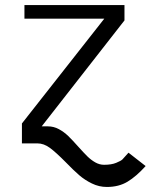

<svg xmlns="http://www.w3.org/2000/svg" viewBox="-20 -569 640 762"><path d="M67 -79 394 -495H77V-549H474V-488L145.5 -67.5H170.5Q193 -67.5 213.5 -56.5Q234 -45.5 250.8 -29.2Q267.5 -13 291 13.5Q312.5 37.5 327 51.8Q341.5 66 358.2 75.5Q375 85 393 85Q422.5 85 441.2 77.2Q460 69.5 465.8 63.8Q471.5 58 490 37L558 90Q520.5 131.5 486 152.2Q451.5 173 404 173Q373 173 344.8 159.2Q316.5 145.5 294 126Q271.5 106.5 240.5 74.5Q203 36.5 178.5 18.2Q154 0 128 0H67Z"/></svg>

Font: JuliaMono Light
Style: Regular
Weight: 300
Monospace: yes
Designer: cormullion
Foundry: corm
Version: Version 0.054; ttfautohint (v1.8.4)